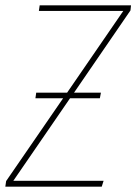

<svg xmlns="http://www.w3.org/2000/svg" viewBox="-21 -701 512 721"><path d="M471 -681 469 -662 257 -353H358L354 -332H242L29 -22H368L361 0H-1L2 -21L216 -332H112L115 -353H231L442 -660H125L128 -681Z"/></svg>

Font: Fira Sans Condensed Thin
Style: Italic
Weight: 250
Width: 3
Italic angle: -8°
Designer: Carrois Corporate & Edenspiekermann AG
Foundry: Carrois Corporate GbR & Edenspiekermann AG
Version: Version 4.203